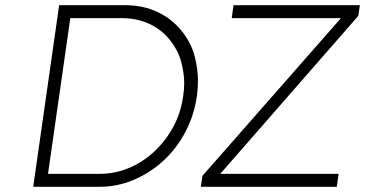

<svg xmlns="http://www.w3.org/2000/svg" viewBox="-20 -720 1407 740"><path d="M108 0 208 -700H463Q531 -700 586.5 -674Q642 -648 679.5 -601.5Q717 -555 730 -504Q743 -453 743 -410Q743 -381 739 -350Q728 -274 693.5 -209.5Q659 -145 607.5 -98.5Q556 -52 493.5 -26Q431 0 363 0ZM165 -50H365Q422 -50 475.5 -72Q529 -94 573 -134.5Q617 -175 647 -229.5Q677 -284 686 -350Q690 -376 690 -400Q690 -437 678.5 -481Q667 -525 635 -565.5Q603 -606 555.5 -628Q508 -650 451 -650H251ZM754 0 760 -42 1294 -650H873L880 -700H1367L1361 -659L829 -50H1285L1278 0Z"/></svg>

Font: Lexend ExtLt
Style: Italic
Weight: 250
Italic angle: -8.13011°
Designer: Bonnie Shaver-Troup, Thomas Jockin
Foundry: Lexend
Version: Version 1.007